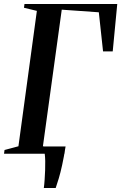

<svg xmlns="http://www.w3.org/2000/svg" viewBox="-29 -763 602 953"><path d="M188.5 170Q191 152.5 192.5 129.2Q194 106 195 81.8Q196 57.5 195.5 36Q195 14.5 193 0L160 -36H296.5Q288 17.5 279.5 56.2Q271 95 262.8 122.2Q254.5 149.5 247.5 170ZM-9 0 -6.5 -18.5 62.5 -37 154 -709 90 -724.5 92.5 -743H553L530.5 -508H482.5L461.5 -702L277.5 -715L184 -37L293.5 -18.5L291 0Z"/></svg>

Font: Merriweather 144pt Medium
Style: Italic
Weight: 500
Italic angle: -7.8°
Version: Version 2.101